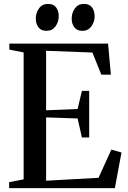

<svg xmlns="http://www.w3.org/2000/svg" viewBox="-20 -967 658 987"><path d="M101.5 -45V-697.5L28 -712V-743H535.5L550 -583H501L455 -697L217 -706V-400L379 -406.5L401 -500H438.5V-260.5H401L379 -358L217 -363.5V-38L486.5 -53L552.5 -198L604.5 -183L570.5 0H27V-30.5ZM218.5 -808.5Q191 -808.5 177.5 -826.8Q164 -845 164 -871.5Q164 -901.5 180.8 -924.2Q197.5 -947 226.5 -947H227.5Q255 -947 268.5 -928.8Q282 -910.5 282 -883.5Q282 -854.5 265.2 -831.5Q248.5 -808.5 219.5 -808.5ZM403 -808.5Q375.5 -808.5 362 -826.8Q348.5 -845 348.5 -871.5Q348.5 -901.5 365.2 -924.2Q382 -947 411 -947H412Q439.5 -947 453 -928.8Q466.5 -910.5 466.5 -883.5Q466.5 -854.5 449.8 -831.5Q433 -808.5 404 -808.5Z"/></svg>

Font: Merriweather 96pt Medium
Style: Regular
Weight: 500
Version: Version 2.100